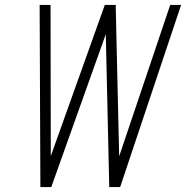

<svg xmlns="http://www.w3.org/2000/svg" viewBox="-20 -755 760 775"><path d="M143 0H187L407 -617L421 0H465L711 -735H667L461 -124L447 -735H403L185 -125L184 -735H140Z"/></svg>

Font: Iosevka Sparkle Extralight
Style: Italic
Weight: 200
Italic angle: -9°
Designer: Belleve Invis
Foundry: Belleve Invis
Version: Version 4.5.0; ttfautohint (v1.8.3)